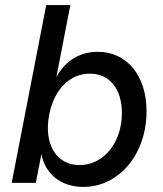

<svg xmlns="http://www.w3.org/2000/svg" viewBox="-20 -720 641 756"><path d="M308 16C449 16 557 -113 557 -282C557 -422 480 -516 365 -516C294 -516 238 -481 202 -417L257 -700H162L26 0H121L143 -113C158 -35 220 16 308 16ZM293 -70C201 -70 151 -154 174 -270C194 -369 255 -430 334 -430C411 -430 460 -370 460 -275C460 -158 388 -70 293 -70Z"/></svg>

Font: Uncut Sans Medium Italic
Style: Regular
Weight: 500
Italic angle: -11°
Designer: Kasper Nordkvist
Foundry: UNCUT.wtf
Version: Version 1.304;Glyphs 3.2 (3246)